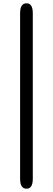

<svg xmlns="http://www.w3.org/2000/svg" viewBox="-20 -864 321 1165"><path d="M141 281Q102 281 102 221V-784Q102 -844 141 -844Q179 -844 179 -784V221Q179 281 141 281Z"/></svg>

Font: Resource Han Rounded JP Medium
Style: Regular
Weight: 500
Designer: Cyano Hao (round all glyphs); Ryoko NISHIZUKA 西塚涼子 (kana, bopomofo & ideographs); Paul D. Hunt (Latin, Greek & Cyrillic)
Foundry: Cyano Hao
Version: 0.990